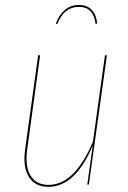

<svg xmlns="http://www.w3.org/2000/svg" viewBox="-20 -739 512 769"><path d="M209.5 -642.6 203.6 -645Q215.8 -678.2 239.3 -698.7Q262.7 -719.2 295.9 -719.2Q329.6 -719.2 348.1 -698.5Q366.7 -677.7 369.1 -644.5L362.8 -643.1Q355 -711.4 295.9 -711.4Q236.3 -711.4 209.5 -642.6ZM173.8 9.3Q120.6 9.3 95.7 -30.5Q70.8 -70.3 80.6 -140.1L132.8 -517.6H140.6L88.9 -140.1Q79.6 -73.2 102.3 -35.9Q125 1.5 174.3 1.5Q229 1.5 273.9 -44.4Q318.8 -90.3 352.5 -172.9L400.4 -517.6H408.2L335.9 0H329.6L351.6 -156.7Q319.3 -78.1 274.4 -34.4Q229.5 9.3 173.8 9.3Z"/></svg>

Font: Fira Sans Compressed Eight
Style: Italic
Weight: 100
Width: 3
Italic angle: -8°
Designer: Carrois Corporate & Edenspiekermann AG
Foundry: Carrois Corporate GbR & Edenspiekermann AG
Version: Version 4.203;PS 004.203;hotconv 1.0.88;makeotf.lib2.5.64775